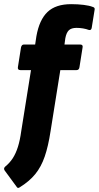

<svg xmlns="http://www.w3.org/2000/svg" viewBox="-42 -711 476 923"><path d="M268 -497H343Q358 -497 355 -483L340 -388Q338 -374 326 -374H248L201 -80Q190 -8 173 41.5Q156 91 127.5 126Q99 161 52 190Q43 196 38 187L-20 108Q-26 98 -17 90Q5 72 19.5 49.5Q34 27 44 -4.5Q54 -36 60 -80L107 -374H56Q42 -374 44 -388L59 -483Q62 -497 73 -497H127L133 -537Q147 -616 186.5 -653.5Q226 -691 300 -691Q333 -691 360.5 -687.5Q388 -684 403 -678Q415 -675 413 -665L399 -578Q397 -564 385 -567Q372 -572 356.5 -574.5Q341 -577 326 -577Q301 -577 289 -565.5Q277 -554 272 -527Z"/></svg>

Font: Sofia Sans Condensed Black
Style: Italic
Weight: 900
Italic angle: -9°
Version: Version 4.100